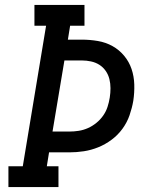

<svg xmlns="http://www.w3.org/2000/svg" viewBox="-20 -755 640 775"><path d="M14 0V-84H72L166 -651H119V-735H321V-651H263L254 -595H310Q343 -595 375 -589.5Q407 -584 434 -569Q461 -554 481 -530Q501 -506 511 -476.5Q521 -447 522 -414Q523 -381 518 -348Q513 -319 503 -290Q493 -261 474.5 -235.5Q456 -210 430.5 -191Q405 -172 376.5 -160.5Q348 -149 318.5 -144.5Q289 -140 260 -140H178L169 -84H216V0ZM192 -224H260Q279 -224 298 -227Q317 -230 335 -238Q353 -246 369 -259Q385 -272 396.5 -288.5Q408 -305 414 -323.5Q420 -342 423 -361Q426 -380 426 -399Q426 -418 421.5 -436Q417 -454 406.5 -469Q396 -484 381 -493.5Q366 -503 347.5 -507Q329 -511 310 -511H240Z"/></svg>

Font: Iosevka Slab Medium Extended
Style: Italic
Weight: 500
Width: 7
Italic angle: -9°
Monospace: yes
Designer: Belleve Invis
Foundry: Belleve Invis
Version: Version 11.1.0; ttfautohint (v1.8.3)